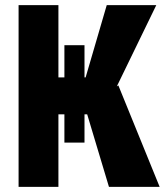

<svg xmlns="http://www.w3.org/2000/svg" viewBox="-20 -731 644 751"><path d="M52.7 -710.9H208.5V0H52.7ZM231.9 -554.2H310.5V-173.3H231.9ZM397.5 -710.9H591.3L383.8 -283.7H178.7L157.7 -428.2H314.9ZM313 -310.5 442.9 -397 604.5 0H406.2Z"/></svg>

Font: Roboto Condensed ExtraBold
Style: Regular
Weight: 800
Designer: Christian Robertson
Foundry: Google
Version: Version 3.008; 2023